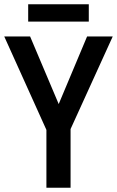

<svg xmlns="http://www.w3.org/2000/svg" viewBox="-20 -886 552 906"><path d="M399 -866H113V-784H399ZM257 -395 122 -714H0L199 -273V0H313V-277L512 -714H391Z"/></svg>

Font: Noto Sans UI SemiCondensed Medium
Style: Regular
Weight: 500
Width: 4
Designer: Monotype Design Team
Foundry: Monotype Imaging Inc.
Version: Version 1.901